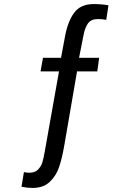

<svg xmlns="http://www.w3.org/2000/svg" viewBox="-20 -758 640 947"><path d="M86 163 98 91Q113 94 125 94Q152.5 94 167.8 78.2Q183 62.5 189 42.5Q195 22.5 201 -12L271 -406H180L192 -473H281L301 -580Q315 -654 346.5 -696Q378 -738 443 -738Q479 -738 515 -732L504 -660Q485.5 -664 463 -664Q429.5 -664 414.2 -643Q399 -622 392 -585L370 -473H469L460 -406H360L297 -40Q286 23 271.5 66Q257 109 225.5 139Q194 169 140 169Q114.5 169 86 163Z"/></svg>

Font: JuliaMono
Style: Regular
Weight: 400
Monospace: yes
Designer: cormullion
Foundry: corm
Version: Version 0.055; ttfautohint (v1.8.4)